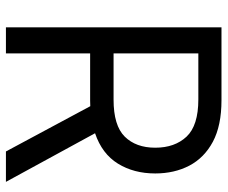

<svg xmlns="http://www.w3.org/2000/svg" viewBox="-80 -688 768 648"><g transform="rotate(90 304.0 -364.0)"><path d="M72.3 0V-727.5H318.4Q403.8 -727.5 458.3 -698.5Q512.7 -669.4 539.1 -618.9Q565.4 -568.4 565.4 -503.9Q565.4 -431.6 532.2 -377.9Q499 -324.2 429.7 -300.8L593.8 0H491.2L338.4 -284.7Q329.1 -284.2 319.3 -284.2H160.2V0ZM160.2 -363.3H316.4Q403.8 -363.3 441.2 -401.1Q478.5 -439 478.5 -503.9Q478.5 -569.8 441.2 -609.6Q403.8 -649.4 315.4 -649.4H160.2Z"/></g></svg>

Font: Inter Display
Style: Regular
Weight: 400
Designer: Rasmus Andersson
Foundry: rsms
Version: Version 4.000;git-37864ae